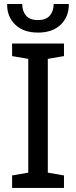

<svg xmlns="http://www.w3.org/2000/svg" viewBox="-20 -925 374 945"><path d="M39.6 0V-61.5L119.1 -75.2V-635.3L39.6 -648.9V-710.9H294.9V-648.9L215.3 -635.3V-75.2L294.9 -61.5V0ZM167 -764.6Q96.2 -764.6 55.7 -803Q15.1 -841.3 15.1 -902.3L16.1 -905.3H89.4Q89.4 -870.1 108.2 -848.1Q127 -826.2 167 -826.2Q206.1 -826.2 225.1 -848.1Q244.1 -870.1 244.1 -905.3H317.9L318.8 -902.3Q318.4 -841.3 278.1 -803Q237.8 -764.6 167 -764.6Z"/></svg>

Font: Roboto Slab LO
Style: Regular
Weight: 400
Designer: Google
Version: Version 2.000